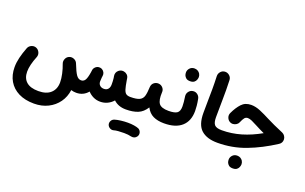

<svg xmlns="http://www.w3.org/2000/svg" viewBox="-101 -1106 2973 1873"><g transform="rotate(20 1385.5 -170.0)"><path d="M25.9 24.4Q25.9 -22 38.3 -74.2Q50.8 -126.5 74.7 -188.5Q84.5 -212.9 109.6 -223.9Q134.8 -234.9 159.2 -225.1Q183.6 -214.8 194.6 -189.9Q205.6 -165 195.8 -140.6Q156.2 -43 156.2 24.4Q156.2 91.8 197.8 128.9Q239.3 166 322.8 166Q405.8 166 450.2 125Q494.6 84 494.6 13.2Q494.6 -24.4 484.1 -72.8Q473.6 -121.1 456.5 -165.5Q447.3 -189.9 458 -215.3Q468.8 -240.7 493.2 -250Q504.4 -254.4 516.1 -254.4Q529.8 -254.4 542.5 -248.5Q567.9 -237.8 577.1 -212.9Q607.4 -134.8 628.7 -105Q649.9 -75.2 678.2 -75.2Q705.1 -75.2 719.7 -98.4Q734.4 -121.6 743.7 -182.6Q744.6 -191.9 746.6 -204.6Q747.1 -208 748 -211.4Q748 -211.4 748 -211.9Q748 -212.4 748 -212.9Q751.5 -224.6 760.3 -234.4Q781.2 -258.8 813 -254.9Q823.7 -253.4 833 -248.5Q848.6 -239.7 857.2 -223.4Q865.7 -207 862.8 -188.5Q861.8 -179.7 860.4 -171.4Q857.9 -151.4 857.9 -129.4Q857.9 -103.5 874.3 -88.4Q890.6 -73.2 916.5 -73.2Q944.3 -73.2 959.2 -91.1Q974.1 -108.9 974.1 -138.7Q974.1 -156.7 973.4 -172.9Q972.7 -189 970.7 -205.6Q969.2 -214.8 967.3 -225.1Q961.9 -261.7 989.7 -285.6Q1002.9 -296.9 1020 -299.8Q1032.2 -301.8 1043.9 -299.3Q1063.5 -295.9 1077.9 -282Q1092.3 -268.1 1095.2 -247.6Q1097.2 -235.8 1098.6 -226.1Q1107.9 -168.5 1117.4 -138.4Q1127 -108.4 1142.6 -97.7Q1158.2 -86.9 1186 -86.9H1186.5Q1213.4 -86.9 1232.2 -67.9Q1251 -48.8 1251 -22Q1251 4.9 1232.2 23.7Q1213.4 42.5 1186.5 42.5H1186Q1107.4 42.5 1058.1 -4.4Q1033.7 23.9 999.3 40.5Q964.8 57.1 924.8 57.1Q885.7 57.1 852.8 41.3Q819.8 25.4 795.9 -1Q749 55.2 675.8 55.2Q647.5 55.2 622.1 46.9Q612.8 119.6 572.8 175.5Q532.7 231.4 469 263.4Q405.3 295.4 324.2 295.4Q231 295.4 164.1 262Q97.2 228.5 61.5 167.7Q25.9 106.9 25.9 24.4Z M1121.6 -22Q1121.6 -48.8 1140.6 -67.9Q1159.7 -86.9 1186.5 -86.9Q1250.5 -86.9 1280.8 -101.6Q1311 -116.2 1320.6 -150.1Q1330.1 -184.1 1332 -242.7Q1334 -272.5 1354.5 -289.1Q1375 -305.7 1401.9 -304.2Q1429.2 -302.2 1446.8 -281.7Q1464.4 -261.2 1461.9 -235.4Q1457.5 -153.8 1482.2 -120.4Q1506.8 -86.9 1582 -86.9H1582.5Q1609.4 -86.9 1628.2 -67.9Q1647 -48.8 1647 -22Q1647 4.9 1628.2 23.7Q1609.4 42.5 1582.5 42.5H1582Q1515.6 42.5 1469.2 20.3Q1422.9 -2 1396 -54.7Q1360.8 1.5 1310.1 22Q1259.3 42.5 1186.5 42.5Q1159.7 42.5 1140.6 23.7Q1121.6 4.9 1121.6 -22ZM1080.6 238.3Q1075.2 218.3 1085.2 199.5Q1095.2 180.7 1116.2 173.8Q1143.6 165.5 1179.7 161.1Q1215.8 156.7 1251 156.7Q1286.6 156.7 1315.7 161.4Q1344.7 166 1364.7 174.3Q1385.7 186 1391.4 208.7Q1397 231.4 1383.8 250.5Q1373 265.6 1357.9 270.8Q1342.8 275.9 1326.2 272.5Q1293.9 264.2 1251 264.2Q1217.8 264.2 1190.2 266.4Q1162.6 268.6 1145.5 273.9Q1125 279.8 1106 269Q1086.9 258.3 1080.6 238.3Z M1518.1 -22Q1518.1 -48.8 1536.9 -67.9Q1555.7 -86.9 1582.5 -86.9Q1644.5 -86.9 1670.4 -105Q1696.3 -123 1696.3 -174.3Q1696.3 -192.9 1693.8 -220.2Q1691.4 -247.6 1686.5 -277.3Q1683.1 -303.7 1699.5 -325.2Q1715.8 -346.7 1742.2 -350.1Q1768.6 -354 1789.6 -337.6Q1810.5 -321.3 1814.9 -294.9Q1821.8 -259.3 1824.7 -228.8Q1827.6 -198.2 1827.6 -173.8Q1827.6 -70.3 1764.9 -13.9Q1702.1 42.5 1582.5 42.5Q1555.7 42.5 1536.9 23.7Q1518.1 4.9 1518.1 -22ZM1614.7 -498.5Q1614.7 -523.4 1633.3 -543.2Q1651.9 -563 1680.7 -563Q1701.2 -563 1715.6 -554.2Q1730 -545.4 1738.3 -532.7Q1748.5 -515.1 1748.5 -498Q1748.5 -484.9 1742.7 -469Q1736.8 -453.1 1722.4 -441.9Q1708 -430.7 1681.2 -430.7Q1653.8 -430.7 1639.6 -442.4Q1625.5 -454.1 1619.6 -469.2Q1614.7 -482.4 1614.7 -498.5Z M1909.7 -185.5Q1909.7 -249 1910.9 -308.8Q1912.1 -368.7 1912.4 -431.6Q1912.6 -494.6 1909.7 -566.9Q1909.2 -593.8 1927.2 -613.8Q1945.3 -633.8 1971.7 -634.8Q1998.5 -635.7 2018.6 -617.4Q2038.6 -599.1 2039.6 -572.3Q2043.5 -464.8 2041.5 -375Q2039.6 -285.2 2039.6 -187.5Q2039.6 -131.3 2059.6 -109.1Q2079.6 -86.9 2135.7 -86.9H2136.2Q2163.1 -86.9 2181.9 -67.9Q2200.7 -48.8 2200.7 -22Q2200.7 4.9 2181.9 23.7Q2163.1 42.5 2136.2 42.5H2135.7Q2026.9 42.5 1968.3 -9.5Q1909.7 -61.5 1909.7 -185.5Z M2323.2 -418Q2369.1 -418 2419.9 -396.5Q2470.7 -375 2522.5 -347.7Q2557.1 -329.6 2600.3 -310.1Q2643.6 -290.5 2697.8 -267.6Q2714.8 -260.3 2725.8 -243.4Q2736.8 -226.6 2736.8 -208Q2736.8 -171.9 2706.5 -153.3Q2569.3 -64 2429.4 -10.7Q2289.6 42.5 2136.2 42.5Q2109.4 42.5 2090.3 23.2Q2071.3 3.9 2071.3 -22Q2071.3 -47.9 2090.3 -67.4Q2109.4 -86.9 2136.2 -86.9Q2236.3 -86.9 2334 -115.7Q2431.6 -144.5 2529.8 -200.2Q2504.4 -211.9 2481.7 -223.1Q2459 -234.4 2438 -245.6Q2403.8 -264.2 2378.9 -275.1Q2354 -286.1 2335.4 -286.1Q2314.5 -286.1 2301.8 -270.8Q2289.1 -255.4 2273.4 -218.3Q2268.1 -204.6 2252.7 -194.1Q2237.3 -183.6 2217.8 -181.9Q2198.2 -180.2 2179.7 -191.9Q2161.6 -203.6 2153.6 -226.8Q2145.5 -250 2156.7 -273.9Q2186.5 -337.9 2223.9 -377.9Q2261.2 -418 2323.2 -418ZM2296.9 158.2Q2296.9 133.3 2315.4 113.5Q2334 93.8 2362.8 93.8Q2383.3 93.8 2397.7 102.5Q2412.1 111.3 2420.4 124Q2430.7 141.6 2430.7 158.7Q2430.7 171.9 2424.8 187.7Q2418.9 203.6 2404.5 214.8Q2390.1 226.1 2363.3 226.1Q2335.9 226.1 2321.8 214.4Q2307.6 202.6 2301.8 187.5Q2296.9 174.3 2296.9 158.2Z"/></g></svg>

Font: Mikhak Bold
Style: Regular
Weight: 700
Designer: Amin Abedi
Version: Version 3.3